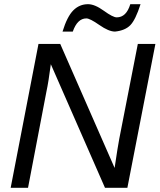

<svg xmlns="http://www.w3.org/2000/svg" viewBox="-20 -898 763 918"><path d="M589 0H482L223 -591Q212 -506 202 -460L114 0H31L164 -688H268L528 -95Q543 -197 550 -233L639 -688H723ZM530 -747Q500 -747 455 -778.5Q410 -810 393 -810Q350 -810 328 -747H279Q301 -819 330.5 -848.5Q360 -878 401 -878Q433 -878 476.5 -846.5Q520 -815 538 -815Q584 -815 603 -878H652Q628 -803 603 -777.5Q578 -752 530 -747Z"/></svg>

Font: Libra Sans
Style: Italic
Weight: 400
Italic angle: -12°
Foundry: Context Ltd
Version: Version 1.002